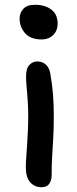

<svg xmlns="http://www.w3.org/2000/svg" viewBox="-20 -523 323 803"><path d="M153 260Q125 260 106.5 239.5Q88 219 88 177Q88 154 90 133Q92 112 93 88Q94 64 96 34.5Q98 5 98 -35Q98 -68 96.5 -92Q95 -116 93.5 -134.5Q92 -153 90.5 -169.5Q89 -186 89 -204Q89 -237 103 -251.5Q117 -266 136 -266Q156 -266 170.5 -254Q185 -242 190 -218Q199 -166 202 -125Q205 -84 205 -37Q205 17 202.5 57.5Q200 98 198 133.5Q196 169 196 206Q197 228 187 244Q177 260 153 260ZM155 -358Q107 -358 84.5 -384.5Q62 -411 62 -445Q62 -469 77.5 -486Q93 -503 127 -503Q168 -503 194.5 -483Q221 -463 221 -425Q221 -394 202 -376Q183 -358 155 -358Z"/></svg>

Font: Shantell Sans Light Medium
Style: Regular
Weight: 500
Version: Version 1.008;[ac192a2d6]